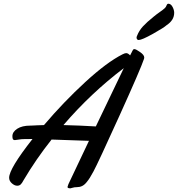

<svg xmlns="http://www.w3.org/2000/svg" viewBox="-20 -984 960 1036"><path d="M757.3 -667Q739.3 -612.8 623.8 -357.9Q508.3 -103 483.9 -58.1Q471.7 -36.1 464.8 -24.9Q458 -13.7 446.5 0.2Q435.1 14.2 422.4 20Q409.7 25.9 394 25.9Q381.3 25.9 371.6 29.1Q361.8 32.2 359.9 32.2Q344.2 32.2 344.2 24.9Q344.2 23.4 349.1 9.8Q352.5 2.4 460 -224.1Q345.2 -228.5 258.3 -231Q174.8 -126 106.9 -11.2Q98.6 4.9 91.3 11.5Q84 18.1 72.8 18.1Q58.6 18.1 43.9 5.1Q29.3 -7.8 29.3 -24.9Q29.3 -73.7 155.3 -233.9Q106.9 -233.9 96.2 -232.9Q88.4 -232.4 76.4 -230.2Q64.5 -228 60.1 -228Q53.2 -228 50 -232.4Q46.9 -236.8 46.9 -249Q46.9 -272.5 73 -289.3Q99.1 -306.2 143.1 -306.2Q146.5 -306.2 155.5 -306.6Q164.6 -307.1 181.4 -307.9Q198.2 -308.6 217.3 -309.1Q323.7 -434.1 439.9 -541Q556.2 -647.9 641.1 -690.9Q654.8 -697.8 661.1 -697.3Q670.9 -697.3 682.1 -685.1Q684.1 -689.5 686.5 -693.8Q689 -698.2 690.2 -700.9Q691.4 -703.6 692.9 -706.5Q694.3 -709.5 695.3 -710.9Q696.3 -712.4 697 -713.9Q697.8 -715.3 698.5 -716.1Q699.2 -716.8 700 -717.5Q700.7 -718.3 701.7 -718.5Q702.6 -718.8 703.6 -718.8Q704.6 -718.8 706.1 -718.8Q713.4 -718.8 735.8 -703.1Q758.3 -687.5 758.3 -673.8Q758.3 -669.4 757.3 -667ZM647.9 -616.2Q469.7 -481 322.3 -309.1Q408.7 -307.1 497.1 -301.8Q585.9 -488.8 647.9 -616.2ZM809.1 -894Q823.2 -905.8 842.3 -919.2Q861.3 -932.6 868.7 -939.5Q876 -946.3 878.9 -955.1Q882.3 -963.9 888.2 -963.9Q901.9 -963.9 910.9 -947Q919.9 -930.2 919.9 -915Q919.9 -875 878.9 -848.1Q865.7 -835.4 805.7 -801.8Q745.6 -768.1 728 -768.1Q722.7 -768.1 719.7 -772.2Q716.8 -776.4 716.8 -780.8Q716.8 -785.2 719.2 -790Q730 -818.4 751.2 -841.6Q772.5 -864.7 809.1 -894Z"/></svg>

Font: Yellowtail
Style: Regular
Weight: 400
Designer: Astigmatic (AOETI)
Foundry: Astigmatic (AOETI)
Version: Version 1.000